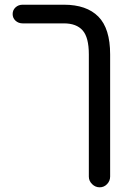

<svg xmlns="http://www.w3.org/2000/svg" viewBox="-20 -610 569 823"><path d="M77.1 -589.8H253.9Q351.1 -589.8 401.6 -538.8Q452.1 -487.8 452.1 -377V147Q452.1 165.5 439 179.2Q425.8 192.9 407.2 192.9Q388.7 192.9 374.8 179.2Q360.8 165.5 360.8 147V-377Q360.8 -449.7 334.2 -479.7Q307.6 -509.8 253.9 -509.8H77.1Q59.1 -509.8 46.6 -521.2Q34.2 -532.7 34.2 -549.8Q34.2 -566.9 46.6 -578.4Q59.1 -589.8 77.1 -589.8Z"/></svg>

Font: Aka-Acid-Varela
Style: Regular
Weight: 400
Designer: Joe Prince, Avraham Cornfeld, Cyberella
Foundry: Joe Prince, Avraham Cornfeld, Cyberella
Version: Version 2.000; ttfautohint (v1.5.33-1714) -l 8 -r 50 -G 200 